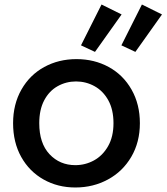

<svg xmlns="http://www.w3.org/2000/svg" viewBox="-20 -822 738 851"><path d="M38 -276Q38 -360 75 -425Q112 -490 176 -525Q240 -560 319 -560Q398 -560 462 -525Q526 -490 563 -425Q600 -360 600 -276Q600 -192 562 -127Q524 -62 458.5 -26.5Q393 9 314 9Q236 9 173 -26.5Q110 -62 74 -126.5Q38 -191 38 -276ZM483 -276Q483 -336 460 -377.5Q437 -419 399 -440Q361 -461 317 -461Q273 -461 235.5 -440Q198 -419 176 -377.5Q154 -336 154 -276Q154 -187 199.5 -138.5Q245 -90 314 -90Q358 -90 396.5 -111Q435 -132 459 -174Q483 -216 483 -276ZM401 -592 339 -621 430 -802 519 -758ZM580 -592 518 -621 609 -802 698 -758Z"/></svg>

Font: IBM-Poppins
Style: Poppins-Medium
Weight: 500
Designer: Mike Abbink, Paul van der Laan, Pieter van Rosmalen, Ben Mitchell, Mark Frömberg
Foundry: Bold Monday
Version: Version 1.1